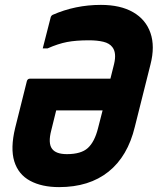

<svg xmlns="http://www.w3.org/2000/svg" viewBox="-20 -740 646 786"><path d="M393 -720Q473 -720 525 -690Q577 -660 596 -605Q615 -550 596 -476L532 -221Q503 -100 424 -37Q345 26 222 26Q151 26 103 0Q55 -26 38.5 -79.5Q22 -133 42 -216L90 -408Q93 -418 103 -418H432L447 -478Q458 -524 440 -547Q428 -563 403 -569Q378 -575 344 -575Q291 -575 254.5 -568Q218 -561 175 -542H155L188 -671Q190 -676 195 -679Q288 -720 393 -720ZM254 -109Q312 -109 339.5 -134Q367 -159 381 -214L400 -288H210L190 -207Q176 -154 193 -131Q209 -109 254 -109Z"/></svg>

Font: Recursive Mn Lnr St XBd
Style: Italic
Weight: 800
Italic angle: -15°
Monospace: yes
Version: Version 1.079;hotconv 1.0.112;makeotfexe 2.5.65598; ttfautoh